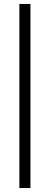

<svg xmlns="http://www.w3.org/2000/svg" viewBox="-20 -837 254 971"><path d="M134 114V-817H78V114Z"/></svg>

Font: Advent Pro
Style: Regular
Weight: 400
Designer: Andreas Kalpakidis
Foundry: Andreas Kalpakidis
Version: Version 2.002 2008